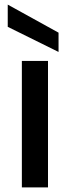

<svg xmlns="http://www.w3.org/2000/svg" viewBox="-20 -816 304 836"><path d="M13.7 -699.2V-795.9L234.9 -673.8V-589.8ZM75.2 0V-550.8H189V0Z"/></svg>

Font: Poppins Medium
Style: Regular
Weight: 500
Designer: Ninad Kale (Devanagari), Jonny Pinhorn (Latin)
Foundry: Indian Type Foundry
Version: 4.004